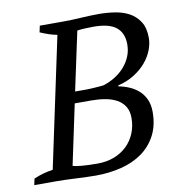

<svg xmlns="http://www.w3.org/2000/svg" viewBox="-77 -739 765 815"><g transform="rotate(-10 305.5 -331.5)"><path d="M6.3 0 12.2 -27.3Q33.7 -36.6 54.2 -42.2Q74.7 -47.9 94.7 -50.3L213.9 -611.3Q195.3 -614.7 177.2 -620.8Q159.2 -627 141.1 -634.8L147 -662.6H247.1Q265.1 -662.6 284.7 -663.3Q304.2 -664.1 324 -665.3Q343.8 -666.5 363.3 -667.2Q382.8 -668 401.4 -668Q435.5 -668 470 -662.8Q504.4 -657.7 531.7 -643.1Q559.1 -628.4 576.4 -601.6Q593.8 -574.7 593.8 -530.8Q593.8 -505.4 583 -478Q572.3 -450.7 551.5 -426.5Q530.8 -402.3 500.5 -383.3Q470.2 -364.3 431.2 -355L430.2 -351.1Q454.1 -346.7 476.6 -337.2Q499 -327.6 516.6 -312Q534.2 -296.4 544.7 -273.4Q555.2 -250.5 555.2 -219.7Q555.2 -160.6 532.7 -118.2Q510.3 -75.7 471.7 -48.1Q433.1 -20.5 381.3 -7.6Q329.6 5.4 271 5.4Q254.9 5.4 232.9 4.6Q210.9 3.9 187 2.7Q163.1 1.5 139.6 0.7Q116.2 0 97.2 0ZM287.6 -43.5Q326.7 -43.5 358.9 -55.9Q391.1 -68.4 414.1 -90.6Q437 -112.8 449.7 -143.3Q462.4 -173.8 462.4 -209.5Q462.4 -239.3 450 -259Q437.5 -278.8 416.3 -290.5Q395 -302.2 366.7 -307.1Q338.4 -312 306.6 -312H235.8L180.7 -52.2Q192.4 -48.3 220.5 -45.9Q248.5 -43.5 287.6 -43.5ZM293 -361.3Q301.3 -361.3 311.3 -361.8Q321.3 -362.3 331.8 -363Q342.3 -363.8 352.1 -364.5Q361.8 -365.2 369.1 -366.2Q396 -374.5 419.7 -389.2Q443.4 -403.8 460.9 -423.6Q478.5 -443.4 488.8 -467.8Q499 -492.2 499 -520.5Q499 -568.8 468.5 -593.8Q438 -618.7 370.6 -618.7Q351.6 -618.7 333 -617.7Q314.5 -616.7 300.3 -614.7L246.1 -361.3Z"/></g></svg>

Font: PT Astra Serif
Style: Italic
Weight: 400
Italic angle: -16°
Designer: A.Korolkova, I. Chaeva
Foundry: ParaType Ltd
Version: Version 1.001